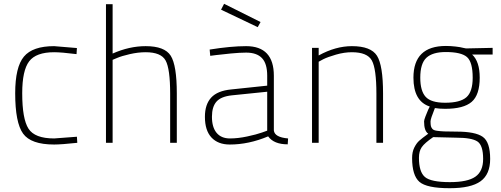

<svg xmlns="http://www.w3.org/2000/svg" viewBox="-20 -752 2639 1011"><path d="M265 -509 385 -499 383 -467Q303 -477 265 -477Q170 -477 133.5 -429Q97 -381 97 -261Q97 -126 130 -74.5Q163 -23 265 -23L385 -32L387 0Q303 9 265 9Q143 9 101.5 -48.5Q60 -106 60 -261Q60 -399 106 -454Q152 -509 265 -509Z M573 0H538V-730H573V-470Q661 -509 747 -509Q847 -509 879 -458.5Q911 -408 911 -260V0H876V-258Q876 -390 852 -433.5Q828 -477 747 -477Q707 -477 663.5 -467Q620 -457 597 -447L573 -437Z M1422 -353V-65Q1426 -29 1497 -23L1495 8Q1422 8 1392 -34Q1290 9 1190 9Q1128 9 1093.5 -28Q1059 -65 1059 -137Q1059 -202 1092 -238Q1125 -274 1197 -281L1387 -301V-353Q1387 -417 1359.5 -446Q1332 -475 1276 -475Q1244 -475 1196.5 -470.5Q1149 -466 1118 -462L1087 -458L1084 -491Q1196 -509 1276 -509Q1422 -509 1422 -353ZM1387 -269 1201 -250Q1144 -244 1120 -217Q1096 -190 1096 -137Q1096 -82 1120.5 -52.5Q1145 -23 1191 -23Q1233 -23 1282 -33.5Q1331 -44 1359 -54L1387 -64ZM1160 -732 1352 -636 1337 -609 1144 -701Z M1658 0H1623V-500H1658V-460Q1747 -509 1833 -509Q1933 -509 1965 -458.5Q1997 -408 1997 -260V0H1962V-258Q1962 -390 1938 -433.5Q1914 -477 1833 -477Q1793 -477 1749.5 -464.5Q1706 -452 1682 -440L1658 -427Z M2348 239Q2227 239 2188.5 205.5Q2150 172 2150 80Q2150 48 2161.5 25Q2173 2 2187.5 -11Q2202 -24 2235 -48Q2213 -62 2213 -113Q2213 -120 2220.5 -139.5Q2228 -159 2235 -175L2243 -191Q2157 -219 2157 -343Q2157 -510 2328 -510Q2352 -510 2378.5 -507Q2405 -504 2419 -500L2434 -497L2574 -500V-465H2466Q2506 -428 2506 -343Q2506 -252 2463.5 -215.5Q2421 -179 2324 -179Q2294 -179 2270 -183Q2247 -126 2247 -113Q2247 -96 2249 -88Q2251 -80 2257 -73Q2263 -66 2280 -63.5Q2297 -61 2319 -60Q2341 -59 2384 -59Q2483 -59 2522 -31.5Q2561 -4 2561 85Q2561 166 2510.5 202.5Q2460 239 2348 239ZM2382 -27 2261 -30Q2216 1 2201 22.5Q2186 44 2186 79Q2186 153 2217.5 180Q2249 207 2349 207Q2442 207 2483 178.5Q2524 150 2524 85Q2524 13 2494 -7Q2464 -27 2382 -27ZM2324 -211Q2403 -211 2436 -240Q2469 -269 2469 -343Q2469 -425 2439 -451.5Q2409 -478 2327 -478Q2258 -478 2225.5 -448Q2193 -418 2193 -343Q2193 -273 2221.5 -242Q2250 -211 2324 -211Z"/></svg>

Font: TypoPRO Titillium Text
Style: 1 wt
Weight: 100
Designer: Accademia di Belle Arti di Urbino and others
Foundry: Accademia di Belle Arti di Urbino and others.
Version: Version 25.000